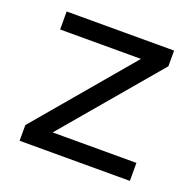

<svg xmlns="http://www.w3.org/2000/svg" viewBox="-96 -602 712 702"><g transform="rotate(20 260.0 -251.5)"><path d="M49 0V-61L383 -456V-433H49V-503H467V-442L131 -45L130 -70H478V0Z"/></g></svg>

Font: Mulish Medium
Style: Regular
Weight: 500
Designer: Vernon Adams
Foundry: Vernon Adams
Version: Version 3.603; ttfautohint (v1.8.3)